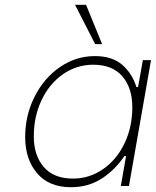

<svg xmlns="http://www.w3.org/2000/svg" viewBox="-20 -776 650 801"><path d="M85 -204Q85 -295 124.5 -373Q164 -451 230.5 -496.5Q297 -542 376 -542Q448 -542 490 -505.5Q532 -469 549 -413H556L576 -525H610L518 0H484L506 -125H499Q459 -66 403.5 -30.5Q348 5 276 5Q184 5 134.5 -53.5Q85 -112 85 -204ZM532 -329Q532 -409 490.5 -457.5Q449 -506 369 -506Q300 -506 243 -466.5Q186 -427 153.5 -358.5Q121 -290 121 -207Q121 -128 162.5 -79.5Q204 -31 285 -31Q353 -31 410 -70.5Q467 -110 499.5 -178Q532 -246 532 -329ZM293 -756H339L406 -592H377Z"/></svg>

Font: Be Vietnam Thin
Style: Italic
Weight: 250
Italic angle: -9°
Designer: Gabriel Lam
Foundry: TypeRant
Version: Version 3.000